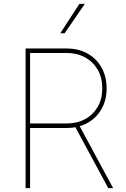

<svg xmlns="http://www.w3.org/2000/svg" viewBox="-20 -980 655 1000"><path d="M113.3 0V-727.5H327.1Q388.2 -727.5 435.1 -701.7Q481.9 -675.8 508.5 -628.9Q535.2 -582 535.2 -519.5Q535.2 -458 508.5 -411.6Q481.9 -365.2 435.1 -339.4Q388.2 -313.5 327.1 -313.5H125V-336.9H327.1Q381.3 -336.9 423.1 -359.6Q464.8 -382.3 488.8 -423.3Q512.7 -464.4 512.7 -519.5Q512.7 -575.7 488.8 -616.9Q464.8 -658.2 423.1 -681.2Q381.3 -704.1 327.1 -704.1H136.7V0ZM543.9 0 365.2 -331.1H390.6L569.3 0ZM293.9 -806.6 393.6 -960H421.9L316.4 -806.6Z"/></svg>

Font: Inter Tight Thin
Style: Regular
Weight: 250
Designer: Rasmus Andersson
Foundry: rsms
Version: Version 3.004